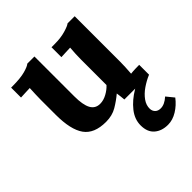

<svg xmlns="http://www.w3.org/2000/svg" viewBox="-212 -643 1042 1042"><g transform="rotate(-45 309.0 -122.5)"><path d="M248 16Q158 16 120 -37Q82 -90 82 -205V-320Q82 -338 83 -361.5Q84 -385 85 -407Q69 -406 47.5 -405.5Q26 -405 15 -404V-480H25Q87 -480 123 -490Q159 -500 169 -510H224V-204Q224 -139 241 -107.5Q258 -76 295 -76Q321 -76 347.5 -90.5Q374 -105 391 -124V-320Q391 -338 392 -361.5Q393 -385 395 -407Q379 -406 357.5 -405.5Q336 -405 325 -404V-480H349Q396 -480 432 -490.5Q468 -501 478 -510H533V-161Q533 -147 532 -121.5Q531 -96 529 -73Q545 -75 564.5 -75.5Q584 -76 594 -76V0H404Q403 -13 401.5 -26Q400 -39 398 -52Q367 -26 331.5 -5Q296 16 248 16ZM475 265Q427 265 397 239Q367 213 367 162Q367 115 399.5 74Q432 33 484 2Q536 -29 593 -46V0Q562 13 532 33.5Q502 54 483.5 80Q465 106 466 134Q467 152 478.5 163Q490 174 510 174Q540 174 572 145L607 188Q581 222 546 243.5Q511 265 475 265Z"/></g></svg>

Font: Lora
Style: Bold
Weight: 700
Designer: Olga Karpushina, Alexei Vanyashin (Cyrillic)
Foundry: Cyreal
Version: Version 3.006; ttfautohint (v1.8.4.7-5d5b);gftools[0.9.30]